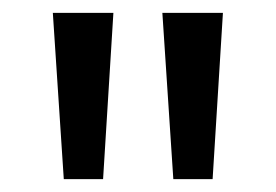

<svg xmlns="http://www.w3.org/2000/svg" viewBox="-20 -871 428 298"><path d="M79 -593 62 -851H156L140 -593ZM249 -593 232 -851H326L310 -593Z"/></svg>

Font: Noto Sans Tamil UI ExtraCondensed
Style: Regular
Weight: 400
Width: 2
Designer: Jelle Bosma - Monotype Design Team
Foundry: Monotype Imaging Inc.
Version: Version 2.004